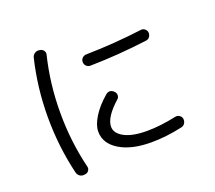

<svg xmlns="http://www.w3.org/2000/svg" viewBox="-128 -920 1256 1122"><g transform="rotate(-20 500.0 -359.5)"><path d="M648.4 -16.6Q526.4 -16.6 452.1 -62Q377.9 -107.4 377.9 -181.6Q377.9 -221.7 409.2 -272Q440.4 -322.3 495.1 -369.1Q521.5 -392.6 547.9 -367.2Q557.6 -357.4 557.6 -343.8Q557.6 -330.1 547.9 -321.3Q458 -241.2 458 -182.6Q458 -141.6 507.8 -114.7Q557.6 -87.9 648.4 -87.9Q729.5 -87.9 831.1 -109.4Q844.7 -112.3 856.9 -104Q869.1 -95.7 871.1 -82Q873 -67.4 865.2 -54.7Q857.4 -42 842.8 -39.1Q742.2 -16.6 648.4 -16.6ZM815.4 -655.3Q829.1 -657.2 840.3 -647.9Q851.6 -638.7 852.5 -625Q853.5 -610.4 844.7 -598.6Q835.9 -586.9 821.3 -585.9Q640.6 -562.5 466.8 -559.6Q452.1 -559.6 441.9 -569.8Q431.6 -580.1 431.6 -595.2Q431.6 -610.4 442.4 -620.1Q453.1 -629.9 467.8 -629.9Q637.7 -632.8 815.4 -655.3ZM214.8 27.3Q200.2 29.3 188 21Q175.8 12.7 171.9 -2Q129.9 -175.8 129.9 -359.9Q129.9 -543.9 171.9 -717.8Q175.8 -732.4 188 -740.7Q200.2 -749 214.8 -747.1L220.7 -746.1Q234.4 -745.1 243.2 -732.9Q252 -720.7 248 -707Q207 -539.1 207 -359.9Q207 -180.7 248 -12.7Q252 1 243.7 13.2Q235.4 25.4 220.7 26.4Z"/></g></svg>

Font: Rounded-L Mgen+ 2m regular
Style: Regular
Weight: 400
Designer: [Source Han Sans]
Ryoko NISHIZUKA  (kana & ideographs); Paul D. Hunt (Latin, Greek & Cyrillic); Wenlong ZHANG  (bopomofo
Version: Version 1.059.20150602